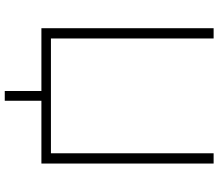

<svg xmlns="http://www.w3.org/2000/svg" viewBox="-74 -670 895 786"><g transform="rotate(90 373.0 -277.5)"><path d="M353 150V0H96V-705H138V-39H608V-705H650V0H393V150Z"/></g></svg>

Font: Nunito Sans 12pt ExtraLight
Style: Regular
Weight: 200
Designer: Vernon Adams
Foundry: Vernon Adams
Version: Version 3.101;gftools[0.9.27]